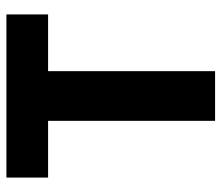

<svg xmlns="http://www.w3.org/2000/svg" viewBox="-66 -625 691 599"><g transform="rotate(-90 279.5 -325.5)"><path d="M202 0H357V-521H534V-651H25V-521H202Z"/></g></svg>

Font: DAIFUKU Sans
Style: Bold
Weight: 700
Designer: Original font ‘Source Han Sans JP’ : Paul D. Hunt
Foundry: Daifuku
Version: Version 1.000